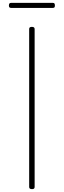

<svg xmlns="http://www.w3.org/2000/svg" viewBox="-20 -1302 445 1336"><path d="M203 14Q192 14 187.5 10Q183 6 183 -1V-1100Q183 -1108 187.5 -1111.5Q192 -1115 202 -1115Q211 -1115 216 -1111.5Q221 -1108 221 -1100V-1Q221 6 217 10Q213 14 203 14ZM57 -1247Q49 -1247 45.5 -1251Q42 -1255 42 -1263Q42 -1273 45.5 -1277.5Q49 -1282 57 -1282H348Q356 -1282 359 -1277.5Q362 -1273 362 -1263Q362 -1255 359 -1251Q356 -1247 348 -1247Z"/></svg>

Font: Playwrite FR Moderne Thin
Style: Regular
Weight: 250
Version: Version 1.002